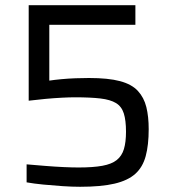

<svg xmlns="http://www.w3.org/2000/svg" viewBox="-20 -708 659 736"><path d="M287 8Q256 8 219 5.5Q182 3 146 -0.5Q110 -4 82 -9V-78Q117 -75 154 -72Q191 -69 224 -67.5Q257 -66 281 -66Q337 -66 372.5 -72.5Q408 -79 427.5 -94.5Q447 -110 455 -136.5Q463 -163 463 -203Q463 -247 454.5 -273.5Q446 -300 424.5 -313Q403 -326 365 -330.5Q327 -335 267 -335Q247 -335 217.5 -333.5Q188 -332 155 -329Q122 -326 90 -322V-688H499V-613H169V-399Q189 -402 215.5 -404.5Q242 -407 269.5 -408Q297 -409 321 -409Q395 -409 440 -397Q485 -385 508.5 -359.5Q532 -334 541 -297.5Q550 -261 550 -213Q550 -152 538.5 -109.5Q527 -67 498.5 -41.5Q470 -16 419 -4Q368 8 287 8Z"/></svg>

Font: Saira Thin
Style: Regular
Weight: 400
Version: Version 1.101